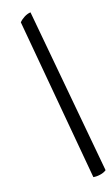

<svg xmlns="http://www.w3.org/2000/svg" viewBox="-101 -805 598 1035"><g transform="rotate(-10 197.5 -288.0)"><path d="M143.6 -754.9Q126 -751 109.4 -738.3Q92.8 -725.6 83 -710.9Q163.1 -414.1 323.2 178.7Q342.8 178.7 362.3 171.9Q380.9 166 394.5 153.3Q311.5 -149.4 143.6 -754.9Z"/></g></svg>

Font: cl
Style: Italic
Weight: 400
Designer: Mitja Miklavcic
Version: Version 7.504; 2011; Build 1022